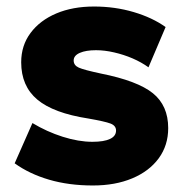

<svg xmlns="http://www.w3.org/2000/svg" viewBox="-20 -555 572 589"><path d="M265 14Q191 14 130.5 -3.8Q70 -21.5 25 -54L79.5 -177.5Q123.5 -151 172.2 -135.5Q221 -120 263.5 -120Q299 -120 317.5 -128.8Q336 -137.5 336 -154.5Q336 -169.5 319 -176Q302 -182.5 250.5 -191.5Q144 -208 94.5 -249.5Q45 -291 45 -364Q45 -415.5 73.8 -454Q102.5 -492.5 152.8 -513.8Q203 -535 268.5 -535Q332.5 -535 390 -518Q447.5 -501 488 -472L435.5 -348.5Q414 -364 386.8 -375.8Q359.5 -387.5 330.2 -394.2Q301 -401 274.5 -401Q243.5 -401 224.8 -392.8Q206 -384.5 206 -369.5Q206 -354.5 221.8 -347.5Q237.5 -340.5 289 -329.5Q402 -307 449 -269Q496 -231 496 -162Q496 -109 466.8 -69.2Q437.5 -29.5 385.5 -7.8Q333.5 14 265 14Z"/></svg>

Font: Geologica Roman ExtraBold
Style: Regular
Weight: 800
Designer: Sindre Bremnes, Frode Helland
Foundry: Monokrom Skriftforlag AS
Version: Version 1.010;gftools[0.9.28]